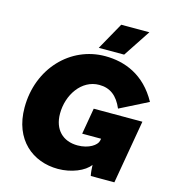

<svg xmlns="http://www.w3.org/2000/svg" viewBox="-132 -1029 1036 1147"><g transform="rotate(15 386.5 -455.0)"><path d="M332 10C414 10 495 -23 526 -67C527 -41 529 -18 533 0H679L747 -393H446L418 -231H535L532 -217C526 -190 479 -156 409 -156C318 -156 259 -214 259 -313C259 -428 332 -539 442 -539C509 -539 555 -504 586 -431L760 -519C679 -667 553 -714 432 -714C218 -714 45 -536 45 -293C45 -94 176 10 332 10ZM649 -920H475L381 -752H538Z"/></g></svg>

Font: Fixel Display 20240404 Black
Style: Italic
Weight: 900
Italic angle: -10°
Designer: AlfaBravo + MacPaw
Foundry: Kyrylo Tkachov, Marchela Mozhyna, Serhii Makarenko, Maria Weinstein, Zakhar Kryvoshyya
Version: Version 1.211;Glyphs 3.2 (3225)